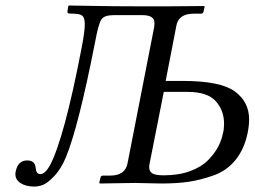

<svg xmlns="http://www.w3.org/2000/svg" viewBox="-20 -668 928 700"><path d="M444.8 -71.8 542 -568.8Q543 -574.7 543 -585Q543 -612.8 499 -612.8H394Q360.8 -612.8 349.9 -597.4Q338.9 -582 326.2 -512.2Q266.1 -206.1 220.2 -94.2Q202.1 -51.3 177.5 -25.6Q152.8 0 136.5 6.1Q120.1 12.2 105 12.2Q75.2 12.2 55.7 0Q36.1 -12.2 36.1 -33.2Q36.1 -39.1 37.1 -42Q44.9 -83 79.1 -83Q107.9 -83 109.9 -56.2Q111.8 -33.2 127 -33.2Q144 -33.2 162.1 -64.9Q213.9 -164.1 275.9 -484.9Q289.1 -549.8 289.1 -580.1Q289.1 -604 279.5 -611.1Q270 -618.2 245.1 -618.2Q231.9 -618.2 228.5 -619.6Q225.1 -621.1 226.1 -627.9L229 -646L231 -647.9Q242.2 -647.9 318.1 -646.5Q394 -645 474.1 -645H598.1Q622.1 -645 660.2 -645.5Q698.2 -646 724.1 -646L726.1 -645L722.2 -626Q720.2 -618.2 712.9 -618.2H687Q630.9 -618.2 623 -574.2L584 -373H645Q783.2 -373 835.7 -335Q888.2 -296.9 888.2 -232.9Q888.2 -210 882.8 -183.1Q870.6 -124 838.4 -84.5Q806.2 -44.9 757.6 -28.1Q709 -11.2 666.5 -5.1Q624 1 568.8 1Q549.8 1 518.3 0Q486.8 -1 473.1 -1L344.2 1L341.8 -1L346.2 -20Q348.1 -27.8 355 -27.8H381.8Q436 -27.8 444.8 -71.8ZM577.1 -333 526.9 -79.1Q523.9 -66.9 523.9 -58.1Q523.9 -43 535.4 -35.9Q546.9 -28.8 577.1 -28.8Q631.3 -28.8 672.6 -43.9Q713.9 -59.1 738 -83.5Q762.2 -107.9 775.1 -132.6Q788.1 -157.2 793 -183.1Q796.9 -196.3 796.9 -216.8Q796.9 -265.6 766.4 -299.3Q735.8 -333 664.1 -333Z"/></svg>

Font: Linux Libertine
Style: Italic
Weight: 400
Italic angle: -12°
Designer: Philipp H. Poll
Foundry: Philipp H. Poll
Version: Version 5.1.6 ; ttfautohint (v0.9)